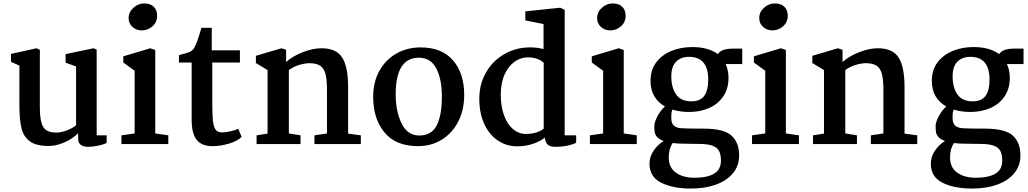

<svg xmlns="http://www.w3.org/2000/svg" viewBox="-20 -839 5988 1118"><path d="M44 -479V-525L192 -558L212 -549V-212Q212 -134 231.5 -100.5Q251 -67 306 -67Q338 -67 372.5 -81Q407 -95 423 -110V-452L362 -474V-524L525 -558L543 -550V-51H601V-7Q586 2 552 9Q518 16 493 16Q466 16 450.5 4.5Q435 -7 435 -30V-63Q400 -29 353 -9Q306 11 263 11Q191 11 154.5 -15.5Q118 -42 106 -89Q94 -136 93 -213V-457Z M895 -747Q895 -710 868 -686Q841 -662 805 -662Q774 -662 751.5 -682Q729 -702 729 -734Q729 -769 757 -794Q785 -819 819 -819Q856 -819 875.5 -799.5Q895 -780 895 -747ZM884 -548V-62L960 -51V0H687V-51L764 -62V-427L698 -475V-511L855 -558Z M1213 -546H1377V-475H1216V-252Q1216 -175 1219.5 -139Q1223 -103 1234.5 -85.5Q1246 -68 1273 -68Q1294 -68 1324.5 -75Q1355 -82 1367 -90L1387 -42Q1362 -17 1312.5 -2.5Q1263 12 1218 12Q1154 12 1125 -25Q1096 -62 1096 -142V-475H1022V-518Q1069 -530 1084.5 -536.5Q1100 -543 1112 -562Q1127 -588 1153 -677H1213Z M1538 -61V-431L1470 -472V-514L1619 -558L1646 -549V-478Q1684 -512 1742.5 -535Q1801 -558 1852 -558Q1938 -558 1972.5 -504Q2007 -450 2007 -332V-61L2081 -51V0H1811V-51L1884 -62V-313Q1884 -372 1876 -405.5Q1868 -439 1846 -455Q1824 -471 1782 -471Q1756 -471 1722.5 -461Q1689 -451 1662 -431V-62L1730 -51V0H1474V-51Z M2683 -286Q2683 -198 2648 -130.5Q2613 -63 2552 -25.5Q2491 12 2414 12Q2285 12 2219 -67.5Q2153 -147 2153 -275Q2153 -363 2190 -428Q2227 -493 2289.5 -528Q2352 -563 2429 -563Q2553 -563 2618 -487.5Q2683 -412 2683 -286ZM2284 -289Q2284 -191 2318 -121Q2352 -51 2419 -50Q2492 -49 2522.5 -108Q2553 -167 2553 -277Q2553 -378 2520.5 -440.5Q2488 -503 2419 -503Q2284 -503 2284 -289Z M3268 -782V-51H3335V-8Q3317 2 3284 9Q3251 16 3216 16Q3184 16 3170 4Q3156 -8 3152 -38Q3130 -18 3086.5 -2.5Q3043 13 2991 13Q2930 13 2880 -20Q2830 -53 2800.5 -115.5Q2771 -178 2771 -264Q2771 -350 2810.5 -418Q2850 -486 2917.5 -524.5Q2985 -563 3066 -563Q3111 -563 3145 -553V-699L3039 -720V-773L3242 -794ZM2896 -287Q2896 -219 2915 -167Q2934 -115 2967.5 -87Q3001 -59 3043 -59Q3073 -59 3100.5 -67Q3128 -75 3146 -90V-474Q3111 -505 3053 -505Q3013 -505 2977 -480Q2941 -455 2918.5 -406Q2896 -357 2896 -287Z M3623 -747Q3623 -710 3596 -686Q3569 -662 3533 -662Q3502 -662 3479.5 -682Q3457 -702 3457 -734Q3457 -769 3485 -794Q3513 -819 3547 -819Q3584 -819 3603.5 -799.5Q3623 -780 3623 -747ZM3612 -548V-62L3688 -51V0H3415V-51L3492 -62V-427L3426 -475V-511L3583 -558Z M4160 -524Q4180 -556 4249 -556H4302V-466H4205Q4222 -432 4222 -385Q4222 -322 4191 -277Q4160 -232 4108 -209.5Q4056 -187 3992 -187Q3940 -187 3895 -201Q3889 -185 3889 -168Q3889 -151 3889 -149Q3889 -121 3904.5 -107Q3920 -93 3954 -92Q3987 -90 4076 -90Q4196 -90 4240 -49Q4284 -8 4284 66Q4284 126 4248 169.5Q4212 213 4148.5 236Q4085 259 4003 259Q3898 259 3830 225Q3762 191 3762 114Q3762 73 3786.5 37.5Q3811 2 3845 -18Q3819 -27 3807 -40.5Q3795 -54 3792.5 -68.5Q3790 -83 3790 -106Q3790 -127 3808 -161.5Q3826 -196 3852 -219Q3768 -267 3768 -368Q3768 -433 3802 -477Q3836 -521 3891 -543Q3946 -565 4011 -565Q4104 -565 4160 -524ZM3889 -394Q3889 -329 3917 -289Q3945 -249 4005 -249Q4058 -249 4081 -281Q4104 -313 4104 -375Q4104 -508 3992 -508Q3945 -508 3917 -480Q3889 -452 3889 -394ZM3874 77Q3874 137 3916 166.5Q3958 196 4023 196Q4099 196 4138.5 172Q4178 148 4178 96Q4178 61 4167 40Q4156 19 4128 9Q4100 -1 4048 -1L3978 -2Q3926 -2 3897 -6Q3874 27 3874 77Z M4567 -747Q4567 -710 4540 -686Q4513 -662 4477 -662Q4446 -662 4423.5 -682Q4401 -702 4401 -734Q4401 -769 4429 -794Q4457 -819 4491 -819Q4528 -819 4547.5 -799.5Q4567 -780 4567 -747ZM4556 -548V-62L4632 -51V0H4359V-51L4436 -62V-427L4370 -475V-511L4527 -558Z M4778 -61V-431L4710 -472V-514L4859 -558L4886 -549V-478Q4924 -512 4982.5 -535Q5041 -558 5092 -558Q5178 -558 5212.5 -504Q5247 -450 5247 -332V-61L5321 -51V0H5051V-51L5124 -62V-313Q5124 -372 5116 -405.5Q5108 -439 5086 -455Q5064 -471 5022 -471Q4996 -471 4962.5 -461Q4929 -451 4902 -431V-62L4970 -51V0H4714V-51Z M5798 -524Q5818 -556 5887 -556H5940V-466H5843Q5860 -432 5860 -385Q5860 -322 5829 -277Q5798 -232 5746 -209.5Q5694 -187 5630 -187Q5578 -187 5533 -201Q5527 -185 5527 -168Q5527 -151 5527 -149Q5527 -121 5542.5 -107Q5558 -93 5592 -92Q5625 -90 5714 -90Q5834 -90 5878 -49Q5922 -8 5922 66Q5922 126 5886 169.5Q5850 213 5786.5 236Q5723 259 5641 259Q5536 259 5468 225Q5400 191 5400 114Q5400 73 5424.5 37.5Q5449 2 5483 -18Q5457 -27 5445 -40.5Q5433 -54 5430.5 -68.5Q5428 -83 5428 -106Q5428 -127 5446 -161.5Q5464 -196 5490 -219Q5406 -267 5406 -368Q5406 -433 5440 -477Q5474 -521 5529 -543Q5584 -565 5649 -565Q5742 -565 5798 -524ZM5527 -394Q5527 -329 5555 -289Q5583 -249 5643 -249Q5696 -249 5719 -281Q5742 -313 5742 -375Q5742 -508 5630 -508Q5583 -508 5555 -480Q5527 -452 5527 -394ZM5512 77Q5512 137 5554 166.5Q5596 196 5661 196Q5737 196 5776.5 172Q5816 148 5816 96Q5816 61 5805 40Q5794 19 5766 9Q5738 -1 5686 -1L5616 -2Q5564 -2 5535 -6Q5512 27 5512 77Z"/></svg>

Font: Martel
Style: Bold
Weight: 700
Designer: Dan Reynolds
Foundry: Dan Reynolds
Version: Version 1.001; ttfautohint (v1.1) -l 5 -r 5 -G 72 -x 0 -D la